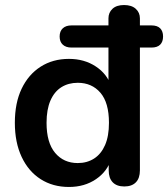

<svg xmlns="http://www.w3.org/2000/svg" viewBox="-20 -733 668 763"><path d="M254 10Q190 10 141.5 -21Q93 -52 66 -109.5Q39 -167 39 -245Q39 -324 66 -380.5Q93 -437 141.5 -468Q190 -499 254 -499Q315 -499 360.5 -469Q406 -439 422 -390H411V-544H264Q242 -544 229.5 -555.5Q217 -567 217 -588Q217 -609 229.5 -620.5Q242 -632 264 -632H465L411 -577V-660Q411 -683 427 -698Q443 -713 473 -713Q503 -713 519.5 -698Q536 -683 536 -660V-577L481 -632H582Q605 -632 616.5 -620.5Q628 -609 628 -588Q628 -567 616.5 -555.5Q605 -544 582 -544H536V-56Q536 -25 520 -8.5Q504 8 474 8Q444 8 428 -8.5Q412 -25 412 -56V-132L422 -102Q407 -52 361.5 -21Q316 10 254 10ZM289 -85Q326 -85 354 -103Q382 -121 397.5 -156.5Q413 -192 413 -245Q413 -325 379 -364.5Q345 -404 289 -404Q252 -404 224 -386.5Q196 -369 180.5 -333.5Q165 -298 165 -245Q165 -166 199 -125.5Q233 -85 289 -85Z"/></svg>

Font: Nunito ExtraLight
Style: Regular
Weight: 200
Designer: Vernon Adams
Foundry: Vernon Adams
Version: Version 3.602